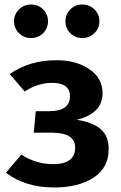

<svg xmlns="http://www.w3.org/2000/svg" viewBox="-20 -812 534 848"><path d="M117 -792Q149 -792 170.5 -770.5Q192 -749 192 -718Q192 -687 170.5 -665.5Q149 -644 117 -644Q86 -644 64 -665.5Q42 -687 42 -718Q42 -749 64 -770.5Q86 -792 117 -792ZM343 -792Q375 -792 397 -770.5Q419 -749 419 -718Q419 -687 397 -665.5Q375 -644 343 -644Q312 -644 290.5 -665.5Q269 -687 269 -718Q269 -749 290.5 -770.5Q312 -792 343 -792ZM230 -546Q316 -546 374.5 -506.5Q433 -467 433 -400Q433 -311 319 -283Q390 -272 425 -241.5Q460 -211 460 -154Q460 -71 393.5 -27.5Q327 16 219 16Q92 16 6 -49L74 -129Q140 -87 214 -87Q312 -87 312 -160Q312 -226 209 -226H129L138 -321H198Q289 -321 289 -387Q289 -446 210 -446Q148 -446 89 -408L23 -485Q110 -546 230 -546Z"/></svg>

Font: FiraGO SemiBold
Style: Regular
Weight: 600
Designer: bBox Type
Foundry: bBox Type GmbH
Version: Version 1.001;PS 001.001;hotconv 1.0.88;makeotf.lib2.5.64775